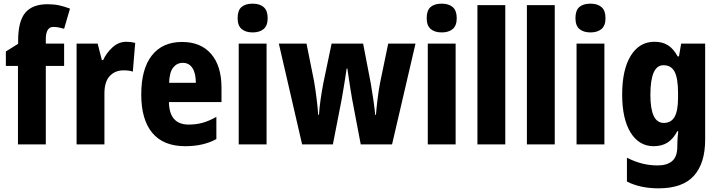

<svg xmlns="http://www.w3.org/2000/svg" viewBox="-20 -788 3928 1048"><path d="M330 -428H230V0H78V-428H12V-507L79 -549V-566Q79 -672 118 -718.5Q157 -765 240 -765Q274 -765 302 -759Q330 -753 362 -741L330 -631Q316 -635 301.5 -638Q287 -641 271 -641Q230 -641 230 -573V-550H330Z M670 -560Q693 -560 718 -554L705 -397Q686 -404 655 -404Q608 -404 579 -373Q550 -342 550 -278V0H398V-550H513L536 -460H543Q560 -498 593.5 -529Q627 -560 670 -560Z M974 -559Q1076 -559 1132.5 -493.5Q1189 -428 1189 -309V-231H902Q904 -108 1010 -108Q1051 -108 1086.5 -118Q1122 -128 1161 -150V-29Q1091 10 991 10Q872 10 811.5 -62.5Q751 -135 751 -272Q751 -412 809 -485.5Q867 -559 974 -559ZM978 -445Q946 -445 925.5 -419.5Q905 -394 903 -336H1049Q1049 -388 1030.5 -416.5Q1012 -445 978 -445Z M1359 -768Q1398 -768 1419.5 -749Q1441 -730 1441 -689Q1441 -648 1419 -629.5Q1397 -611 1359 -611Q1321 -611 1299 -629.5Q1277 -648 1277 -689Q1277 -731 1298 -749.5Q1319 -768 1359 -768ZM1435 -550V0H1283V-550Z M1902 -247Q1898 -270 1893 -301Q1888 -332 1883.5 -362.5Q1879 -393 1876 -414H1872Q1869 -390 1864 -359.5Q1859 -329 1854 -298.5Q1849 -268 1845 -246L1797 0H1629L1502 -550H1653L1694 -346Q1701 -306 1707.5 -254.5Q1714 -203 1717 -161H1721Q1723 -197 1730 -245.5Q1737 -294 1745 -335L1790 -550H1962L2004 -332Q2011 -291 2018 -243Q2025 -195 2028 -161H2032Q2035 -199 2041 -248Q2047 -297 2055 -338L2099 -550H2248L2120 0H1949Z M2391 -768Q2430 -768 2451.5 -749Q2473 -730 2473 -689Q2473 -648 2451 -629.5Q2429 -611 2391 -611Q2353 -611 2331 -629.5Q2309 -648 2309 -689Q2309 -731 2330 -749.5Q2351 -768 2391 -768ZM2467 -550V0H2315V-550Z M2738 0H2586V-760H2738Z M3008 0H2856V-760H3008Z M3203 -768Q3242 -768 3263.5 -749Q3285 -730 3285 -689Q3285 -648 3263 -629.5Q3241 -611 3203 -611Q3165 -611 3143 -629.5Q3121 -648 3121 -689Q3121 -731 3142 -749.5Q3163 -768 3203 -768ZM3279 -550V0H3127V-550Z M3552 -560Q3596 -560 3626 -541Q3656 -522 3679 -480H3686L3698 -550H3829V-26Q3829 103 3767.5 171.5Q3706 240 3574 240Q3475 240 3402 203V73Q3446 95 3486.5 105Q3527 115 3570 115Q3621 115 3649 91Q3677 67 3677 12V3Q3677 -13 3678.5 -34Q3680 -55 3682 -72H3677Q3655 -30 3624 -10Q3593 10 3548 10Q3468 10 3422 -64.5Q3376 -139 3376 -272Q3376 -408 3423 -484Q3470 -560 3552 -560ZM3601 -432Q3530 -432 3530 -270Q3530 -117 3603 -117Q3643 -117 3662 -150Q3681 -183 3681 -254V-280Q3681 -360 3662.5 -396Q3644 -432 3601 -432Z"/></svg>

Font: Noto Sans Thai Cond ExtBd
Style: Regular
Weight: 800
Width: 3
Designer: Monotype Design Team
Foundry: Monotype Imaging Inc.
Version: Version 2.002; ttfautohint (v1.8.4.7-5d5b)